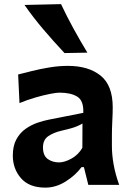

<svg xmlns="http://www.w3.org/2000/svg" viewBox="-20 -880 621 914"><path d="M195.8 13.2Q119.1 13.2 80.1 -31.5Q41 -76.2 41 -139.6Q41 -186 58.1 -217Q75.2 -248 102.1 -266.8Q128.9 -285.6 158.4 -295.7Q188 -305.7 212.9 -310.5L376.5 -342.8Q378.9 -400.9 347.9 -419.9Q316.9 -439 262.7 -439Q249 -439 217.5 -432.9Q186 -426.8 147.5 -415.5Q108.9 -404.3 72.8 -389.2L66.4 -525.4Q93.3 -532.2 132.3 -542Q171.4 -551.8 215.8 -559.1Q260.3 -566.4 303.2 -566.4Q401.4 -566.4 459 -520Q516.6 -473.6 516.6 -369.1Q516.6 -342.3 514.6 -304Q512.7 -265.6 512.7 -233.9V-184.6Q512.7 -143.6 520.8 -97.7Q528.8 -51.8 547.4 0H400.4L379.4 -84.5H368.2Q339.4 -45.4 292.7 -16.1Q246.1 13.2 195.8 13.2ZM261.2 -106.9Q286.6 -106.9 319.3 -124.5Q352.1 -142.1 372.1 -176.3L372.6 -292Q361.8 -285.2 342 -277.1Q322.3 -269 271 -257.3Q236.8 -249.5 210.7 -232.4Q184.6 -215.3 184.6 -178.2Q184.6 -139.6 207 -123.3Q229.5 -106.9 261.2 -106.9ZM287.1 -627.4Q234.9 -683.1 186.3 -740.2Q137.7 -797.4 96.7 -856.4L270.5 -860.4Q297.9 -802.2 329.3 -744.9Q360.8 -687.5 396 -629.4Z"/></svg>

Font: Pinar-FD Bold
Style: Regular
Weight: 700
Designer: Amin Abedi
Version: Version 3.000